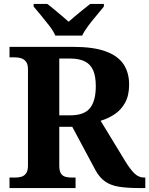

<svg xmlns="http://www.w3.org/2000/svg" viewBox="-20 -951 755 971"><path d="M28.1 0V-53H55.6Q72.4 -53 87.1 -56.9Q101.9 -60.9 111.6 -73.9Q121.4 -87 121.4 -113.1V-599.9Q121.4 -627 111.1 -639.8Q100.7 -652.6 85.7 -656.8Q70.7 -661 55.6 -661H28.1V-714H350.5Q452 -714 514.2 -691.3Q576.4 -668.7 604.7 -626.2Q633 -583.7 633 -523.3Q633 -468 612.5 -431.2Q591.9 -394.4 559.3 -373Q526.7 -351.6 488.9 -340.2L612.6 -137.1Q639.2 -93.6 660.6 -73.3Q681.9 -53 709.5 -53H714.8V0H681.6Q622 0 580.8 -6.8Q539.6 -13.6 511.7 -33.1Q483.7 -52.6 463 -90L345.4 -309.8H279.8V-113.1Q279.8 -87 288.1 -73.9Q296.4 -60.9 310.9 -56.9Q325.3 -53 342.7 -53H362.1V0ZM335.3 -367.8Q406.5 -367.8 435.5 -404.8Q464.5 -441.7 464.5 -515.1Q464.5 -565.6 450.7 -596.4Q436.9 -627.1 407.8 -641.1Q378.7 -655 333.3 -655H279.8V-367.8ZM259.9 -771Q249.9 -794 229.6 -820.5Q209.3 -847 187.6 -873Q166 -899 150 -918V-931H219.2Q233.6 -920.6 252.9 -904.2Q272.1 -887.8 292.2 -871.3Q312.2 -854.8 327.2 -841.2Q342.2 -854.8 362.2 -871.3Q382.3 -887.8 402.3 -904.2Q422.4 -920.6 436.2 -931H505.4V-918Q490.4 -899 468.3 -873Q446.1 -847 426.3 -820.5Q406.5 -794 395.5 -771Z"/></svg>

Font: Noto Serif Sinhala
Style: Regular
Weight: 400
Designer: Jelle Bosma - Monotype Design Team
Foundry: Monotype Imaging Inc.
Version: Version 2.006